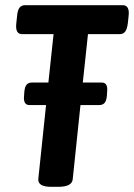

<svg xmlns="http://www.w3.org/2000/svg" viewBox="-20 -720 518 742"><path d="M178 2Q126 2 128 -28L158 -314H94Q69 -314 73 -350L74 -365Q76 -386 83.5 -393.5Q91 -401 103 -401H167L187 -588H66Q38 -588 43 -630L46 -658Q48 -681 55.5 -690.5Q63 -700 78 -700H454Q482 -700 477 -658L474 -630Q471 -607 463.5 -597.5Q456 -588 442 -588H320L300 -401H373Q398 -401 394 -365L393 -349Q391 -329 383.5 -321.5Q376 -314 364 -314H291L261 -27Q258 2 205 2Z"/></svg>

Font: Asap Condensed Condensed SemiBold
Style: Italic
Weight: 600
Width: 3
Italic angle: -6°
Designer: Pablo Cosgaya
Foundry: Omnibus-Type
Version: Version 3.001; ttfautohint (v1.8.4.7-5d5b)